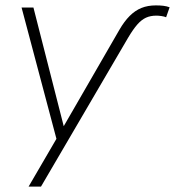

<svg xmlns="http://www.w3.org/2000/svg" viewBox="-20 -512 649 712"><path d="M423 -402Q441 -433 461 -453Q481 -473 504.5 -482.5Q528 -492 558 -492Q574 -492 586 -490.5Q598 -489 609 -485L596 -448Q589 -451 578.5 -452.5Q568 -454 560 -454Q538 -454 521.5 -446.5Q505 -439 489.5 -421.5Q474 -404 455 -372L132 180H86L195 -7L192 13L60 -484H104L224 -14H199Z"/></svg>

Font: Nunito Sans 12pt ExtraLight 12pt ExtraLight
Style: Italic
Weight: 250
Italic angle: -9°
Version: Version 3.101;gftools[0.9.27]